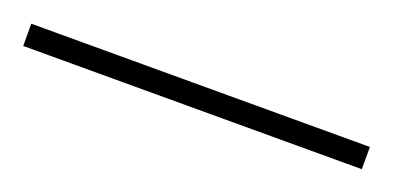

<svg xmlns="http://www.w3.org/2000/svg" viewBox="-22 -879 432 211"><g transform="rotate(20 194.0 -773.0)"><path d="M392 -760V-786H-4V-760Z"/></g></svg>

Font: Noto Sans Myanmar ExtraCondensed Thin
Style: Regular
Weight: 100
Width: 2
Designer: Monotype Design Team
Foundry: Monotype Imaging Inc.
Version: Version 2.107